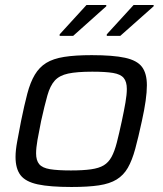

<svg xmlns="http://www.w3.org/2000/svg" viewBox="-20 -738 651 766"><path d="M265 8Q179 8 130.5 -2.5Q82 -13 62 -39Q42 -65 42 -112Q42 -138 48.5 -173Q55 -208 64 -255Q77 -319 89 -364.5Q101 -410 119 -440Q137 -470 164.5 -487Q192 -504 236 -511Q280 -518 346 -518Q431 -518 479 -507.5Q527 -497 546.5 -471Q566 -445 566 -398Q566 -371 561 -335.5Q556 -300 546 -255Q532 -190 519.5 -144Q507 -98 490 -68.5Q473 -39 445.5 -22Q418 -5 374.5 1.5Q331 8 265 8ZM263 -58Q311 -58 343 -62.5Q375 -67 394 -78.5Q413 -90 425 -112Q437 -134 446 -169Q455 -204 466 -255Q475 -297 480.5 -329Q486 -361 486 -383Q486 -412 473.5 -427Q461 -442 431 -447Q401 -452 348 -452Q287 -452 252 -444.5Q217 -437 198.5 -416.5Q180 -396 169 -357Q158 -318 144 -255Q135 -211 129.5 -179.5Q124 -148 124 -126Q124 -98 136.5 -83Q149 -68 179.5 -63Q210 -58 263 -58ZM406 -595V-601L513 -718H593V-713L460 -595ZM218 -595V-601L325 -718H404V-713L272 -595Z"/></svg>

Font: Saira SemiExpanded
Style: Italic
Weight: 400
Width: 6
Italic angle: -12°
Designer: Hector Gatti with collaboration of the Omnibus-Type team
Foundry: Omnibus-Type
Version: Version 1.101